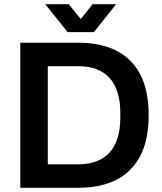

<svg xmlns="http://www.w3.org/2000/svg" viewBox="-20 -888 768 908"><path d="M76 0V-686H351Q455 -686 529 -649Q603 -612 643 -536.5Q683 -461 683 -343Q683 -226 643 -150Q603 -74 529 -37Q455 0 351 0ZM206 -111H351Q399 -111 436 -125Q473 -139 498 -166.5Q523 -194 536 -235.5Q549 -277 549 -332V-353Q549 -409 536 -450.5Q523 -492 498 -519.5Q473 -547 436 -561Q399 -575 351 -575H206ZM194 -868H305L390 -764L334 -763L418 -868H529L424 -736H300Z"/></svg>

Font: Archivo SemiBold SemiBold
Style: Regular
Weight: 600
Version: Version 2.001